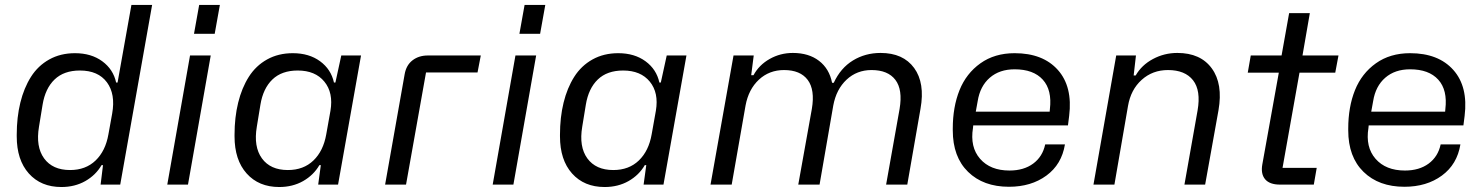

<svg xmlns="http://www.w3.org/2000/svg" viewBox="-20 -749 6012 779"><path d="M229 9.8Q146 9.8 96.9 -45.2Q47.9 -100.1 47.9 -195.8V-202.1Q47.9 -272.9 62.5 -332.5Q77.1 -392.1 105.7 -437.3Q134.3 -482.4 179.9 -507.8Q225.6 -533.2 284.2 -533.2Q350.1 -533.2 394.8 -500.5Q439.5 -467.8 451.2 -414.1H457L513.2 -729H597.2L467.8 0H388.2L397.9 -79.1H392.1Q368.7 -38.6 326.2 -14.4Q283.7 9.8 229 9.8ZM264.2 -59.1Q327.6 -59.1 367.9 -97.9Q408.2 -136.7 419.9 -204.1L435.1 -288.1Q449.2 -367.2 413.8 -415Q378.4 -462.9 304.2 -462.9Q239.3 -462.9 201.4 -426.5Q163.6 -390.1 152.8 -324.2L138.2 -234.9Q124.5 -153.8 158.9 -106.4Q193.4 -59.1 264.2 -59.1Z M767.1 -611.8 788.1 -729H872.1L851.1 -611.8ZM658.7 0 751 -523.9H835L742.7 0Z M1112.8 9.8Q1029.8 9.8 980.7 -45.2Q931.6 -100.1 931.6 -195.8V-202.1Q931.6 -272.9 946.3 -332.5Q960.9 -392.1 989.5 -437.3Q1018.1 -482.4 1063.7 -507.8Q1109.4 -533.2 1168 -533.2Q1233.9 -533.2 1278.6 -500.5Q1323.2 -467.8 1335 -414.1H1340.8L1364.7 -523.9H1444.8L1351.6 0H1271L1281.7 -79.1H1275.9Q1252.4 -38.6 1210 -14.4Q1167.5 9.8 1112.8 9.8ZM1147.9 -59.1Q1211.4 -59.1 1251.7 -97.9Q1292 -136.7 1303.7 -204.1L1320.8 -299.8Q1333 -372.6 1296.1 -417.7Q1259.3 -462.9 1188 -462.9Q1123 -462.9 1085.2 -426.5Q1047.4 -390.1 1036.6 -324.2L1022 -234.9Q1008.3 -153.8 1042.7 -106.4Q1077.1 -59.1 1147.9 -59.1Z M1542.5 0 1621.6 -446.8Q1627.9 -484.4 1653.6 -504.2Q1679.2 -523.9 1715.8 -523.9H1930.7L1917.5 -455.1H1708.5L1627.4 0Z M2087.4 -611.8 2108.4 -729H2192.4L2171.4 -611.8ZM1979 0 2071.3 -523.9H2155.3L2063 0Z M2433.1 9.8Q2350.1 9.8 2301 -45.2Q2252 -100.1 2252 -195.8V-202.1Q2252 -272.9 2266.6 -332.5Q2281.2 -392.1 2309.8 -437.3Q2338.4 -482.4 2384 -507.8Q2429.7 -533.2 2488.3 -533.2Q2554.2 -533.2 2598.9 -500.5Q2643.6 -467.8 2655.3 -414.1H2661.1L2685.1 -523.9H2765.1L2671.9 0H2591.3L2602.1 -79.1H2596.2Q2572.8 -38.6 2530.3 -14.4Q2487.8 9.8 2433.1 9.8ZM2468.3 -59.1Q2531.7 -59.1 2572 -97.9Q2612.3 -136.7 2624 -204.1L2641.1 -299.8Q2653.3 -372.6 2616.5 -417.7Q2579.6 -462.9 2508.3 -462.9Q2443.4 -462.9 2405.5 -426.5Q2367.7 -390.1 2356.9 -324.2L2342.3 -234.9Q2328.6 -153.8 2363 -106.4Q2397.5 -59.1 2468.3 -59.1Z M2862.8 0 2956.1 -523.9H3038.1L3027.8 -443.8H3037.1Q3059.6 -485.4 3102.8 -509.8Q3146 -534.2 3196.8 -534.2Q3261.2 -534.2 3303 -502.2Q3344.7 -470.2 3356 -413.1H3362.8Q3390.6 -473.1 3440.7 -503.7Q3490.7 -534.2 3552.7 -534.2Q3644.5 -534.2 3689 -473.1Q3733.4 -412.1 3714.8 -308.1L3661.1 0H3575.2L3629.9 -307.1Q3643.1 -385.3 3612.8 -425Q3582.5 -464.8 3516.1 -464.8Q3456.5 -464.8 3414.8 -425.8Q3373 -386.7 3360.8 -320.8L3305.2 0H3218.8L3273.9 -307.1Q3287.1 -384.8 3257.1 -424.8Q3227.1 -464.8 3161.1 -464.8Q3101.1 -464.8 3059.1 -425.8Q3017.1 -386.7 3004.9 -320.8L2948.7 0Z M4073.7 8.8Q3969.7 8.8 3907.7 -51.8Q3845.7 -112.3 3845.7 -220.2V-227.1Q3845.7 -314.9 3873 -383.1Q3900.4 -451.2 3958 -492.2Q4015.6 -533.2 4096.7 -533.2Q4211.4 -533.2 4272 -465.3Q4332.5 -397.5 4317.9 -278.8L4313 -240.2H3928.7Q3928.7 -238.8 3928.2 -235.4Q3927.7 -231.9 3927.7 -230Q3915 -152.3 3956.5 -104.7Q3998 -57.1 4075.7 -57.1Q4133.8 -57.1 4171.9 -85.2Q4210 -113.3 4220.7 -163.1H4300.8Q4287.6 -82 4225.6 -36.6Q4163.6 8.8 4073.7 8.8ZM3946.8 -338.9 3939 -295.9H4238.8L4239.7 -306.2Q4249 -383.8 4210.9 -425.8Q4172.9 -467.8 4096.7 -467.8Q4035.2 -467.8 3995.8 -433.6Q3956.5 -399.4 3946.8 -338.9Z M4416.5 0 4508.8 -523.9H4588.9L4579.6 -442.9H4587.9Q4611.8 -484.9 4657.7 -509.5Q4703.6 -534.2 4756.8 -534.2Q4851.1 -534.2 4896.7 -471.4Q4942.4 -408.7 4923.8 -301.8L4869.6 0H4785.6L4838.9 -300.8Q4853 -381.8 4820.6 -423.3Q4788.1 -464.8 4718.8 -464.8Q4656.2 -464.8 4612.1 -425Q4567.9 -385.3 4556.6 -318.8L4501.5 0Z M5173.3 0Q5131.3 0 5113 -21.7Q5094.7 -43.5 5101.6 -82L5168.5 -454.1H5042.5L5054.7 -523.9H5179.7L5210.4 -695.8H5294.4L5264.6 -523.9H5410.6L5397.5 -454.1H5252.4L5183.6 -67.9H5322.3L5310.5 0Z M5678.2 8.8Q5574.2 8.8 5512.2 -51.8Q5450.2 -112.3 5450.2 -220.2V-227.1Q5450.2 -314.9 5477.5 -383.1Q5504.9 -451.2 5562.5 -492.2Q5620.1 -533.2 5701.2 -533.2Q5815.9 -533.2 5876.5 -465.3Q5937 -397.5 5922.4 -278.8L5917.5 -240.2H5533.2Q5533.2 -238.8 5532.7 -235.4Q5532.2 -231.9 5532.2 -230Q5519.5 -152.3 5561 -104.7Q5602.5 -57.1 5680.2 -57.1Q5738.3 -57.1 5776.4 -85.2Q5814.5 -113.3 5825.2 -163.1H5905.3Q5892.1 -82 5830.1 -36.6Q5768.1 8.8 5678.2 8.8ZM5551.3 -338.9 5543.5 -295.9H5843.3L5844.2 -306.2Q5853.5 -383.8 5815.4 -425.8Q5777.3 -467.8 5701.2 -467.8Q5639.6 -467.8 5600.3 -433.6Q5561 -399.4 5551.3 -338.9Z"/></svg>

Font: Hubot Sans
Style: Italic
Weight: 400
Italic angle: -10°
Designer: Deni Anggara
Foundry: GitHub
Version: Version 1.001;gftools[0.9.31]